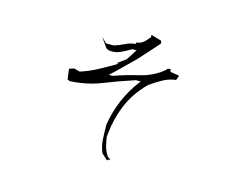

<svg xmlns="http://www.w3.org/2000/svg" viewBox="-90 -844 1180 924"><g transform="rotate(15 500.0 -382.0)"><path d="M428.7 -463.4H420.9H409.7L436.5 -488.3L521.5 -571.3L581.5 -637.7L613.3 -673.8L610.4 -687L563 -700.7H558.1V-686H552.7L550.8 -681.2Q539.1 -666.5 526.4 -657.7Q513.7 -648.9 496.6 -647.9V-640.6L492.7 -640.1Q468.3 -637.2 445.8 -626Q422.4 -614.3 396 -606H357.4L331.5 -631.3L366.2 -582.5L379.4 -576.7Q386.2 -575.7 393.6 -575.7Q415.5 -575.7 435.1 -584.5Q461.9 -596.7 487.3 -611.8H500H507.8L474.1 -558.6L436 -530.8V-523.9Q394.5 -499 355 -478Q315.4 -457 270.5 -441.9L241.2 -449.7L219.2 -442.9L217.3 -439L223.6 -390.6L235.4 -385.3Q319.8 -389.2 392.6 -418.2Q465.3 -447.3 542.5 -472.2H566.4L561 -465.3Q481.4 -360.4 460.4 -230Q460.4 -192.4 462.4 -156.5Q464.4 -120.6 478 -90.3L508.3 -62.5L510.7 -66.9L522.5 -71.3L507.8 -80.6Q492.2 -103.5 486.6 -125Q481 -146.5 477.1 -171.9Q483.9 -256.8 513.2 -329.6Q543 -403.8 604.5 -464.4Q633.3 -485.4 663.6 -502.2Q693.8 -519 729 -523.4L735.8 -542V-546.9L692.9 -553.7L689 -567.4L674.8 -564.5L671.4 -558.6Q620.1 -515.6 554.9 -500.2Q489.7 -484.9 428.7 -463.4Z"/></g></svg>

Font: Bakudai
Style: Light
Weight: 300
Version: Version 1.48